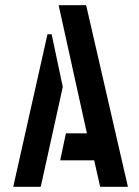

<svg xmlns="http://www.w3.org/2000/svg" viewBox="-20 -720 535 740"><path d="M366 0 343 -102H212L234 -206H315L206 -700H312L473 0ZM31 0 163 -588H179L222 -385L137 0Z"/></svg>

Font: Stick No Bills SemiBold
Style: Regular
Weight: 600
Designer: Kosala Senevirathne, Siva Puranthara, Lasantha Premarathna, Tharique Azeez
Foundry: mooniak
Version: Version 2.000